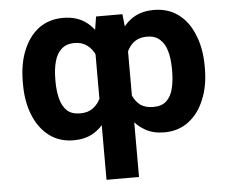

<svg xmlns="http://www.w3.org/2000/svg" viewBox="-53 -615 1058 879"><g transform="rotate(-5 476.0 -175.0)"><path d="M401.4 203.1Q401.4 43 401.4 -436.5Q405.3 -463.9 418.9 -545.9Q449.2 -545.9 540 -545.9Q543 -520.5 550.8 -444.3Q550.8 -282.2 550.8 203.1Q513.7 203.1 401.4 203.1ZM58.6 -265.6Q58.6 -268.6 58.6 -275.4Q58.6 -359.4 84 -420.9Q109.4 -483.4 156.2 -518.6Q203.1 -552.7 267.6 -552.7Q335 -552.7 378.9 -516.6Q421.9 -481.4 446.3 -418Q470.7 -355.5 480.5 -274.4Q480.5 -270.5 480.5 -260.7Q473.6 -203.1 458 -154.3Q442.4 -104.5 417 -67.4Q391.6 -31.2 355.5 -10.7Q318.4 9.8 267.6 9.8Q203.1 9.8 156.2 -25.4Q109.4 -60.5 84 -123Q58.6 -184.6 58.6 -265.6ZM208 -275.4Q208 -273.4 208 -265.6Q208 -222.7 216.8 -187.5Q225.6 -152.3 247.1 -130.9Q268.6 -110.4 308.6 -110.4Q343.8 -110.4 366.2 -127Q389.6 -143.6 403.3 -172.9Q416 -203.1 419.9 -243.2Q419.9 -259.8 419.9 -293Q417 -335.9 404.3 -367.2Q391.6 -398.4 367.2 -416Q343.8 -433.6 309.6 -433.6Q272.5 -433.6 250 -413.1Q227.5 -393.6 217.8 -357.4Q208 -322.3 208 -275.4ZM894.5 -275.4Q894.5 -273.4 894.5 -265.6Q894.5 -184.6 868.2 -123Q842.8 -60.5 795.9 -25.4Q749 9.8 684.6 9.8Q633.8 9.8 597.7 -10.7Q560.5 -31.2 535.2 -67.4Q509.8 -104.5 494.1 -154.3Q478.5 -203.1 471.7 -260.7Q471.7 -265.6 471.7 -274.4Q481.4 -355.5 505.9 -418.9Q530.3 -481.4 573.2 -516.6Q617.2 -552.7 684.6 -552.7Q749 -552.7 795.9 -518.6Q843.8 -483.4 868.2 -420.9Q894.5 -359.4 894.5 -275.4ZM744.1 -265.6Q744.1 -268.6 744.1 -275.4Q744.1 -322.3 734.4 -357.4Q724.6 -393.6 702.1 -413.1Q680.7 -433.6 642.6 -433.6Q590.8 -433.6 563.5 -395.5Q536.1 -358.4 532.2 -293Q532.2 -276.4 532.2 -243.2Q536.1 -203.1 549.8 -172.9Q562.5 -143.6 585.9 -126Q609.4 -110.4 643.6 -110.4Q683.6 -110.4 705.1 -130.9Q727.5 -152.3 735.4 -187.5Q744.1 -222.7 744.1 -265.6Z"/></g></svg>

Font: DeepSea
Style: Bold
Weight: 700
Designer: Stem
Version: Version 3.019;git-0a5106e0b